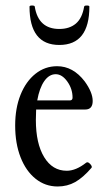

<svg xmlns="http://www.w3.org/2000/svg" viewBox="-20 -665 385 696"><path d="M189 11Q144 11 109 -17Q74 -45 54.5 -95Q35 -145 35 -210Q35 -273 54.5 -321.5Q74 -370 108.5 -397.5Q143 -425 187 -425Q245 -425 287 -370Q316 -330 316 -299Q316 -268 289 -268H111Q110 -250 110 -230Q110 -145 140 -95.5Q170 -46 222 -46Q255 -46 292 -75Q298 -80 306.5 -71Q315 -62 312 -57Q281 -21 252.5 -5Q224 11 189 11ZM182 -396Q158 -396 140.5 -371Q123 -346 115 -301H233Q243 -301 243 -311Q243 -343 224 -369.5Q205 -396 182 -396ZM195 -502Q87 -502 87 -641Q87 -645 96 -645Q106 -645 106 -641Q119 -560 195 -560Q232 -560 255 -579.5Q278 -599 285 -641Q286 -644 289 -644.5Q292 -645 295 -645Q304 -645 304 -641Q304 -502 195 -502Z"/></svg>

Font: Junicode Two Beta Condensed
Style: Regular
Weight: 400
Width: 3
Designer: Peter S. Baker
Foundry: Briery Creek Software
Version: Version 1.053; ttfautohint (v1.8.4)